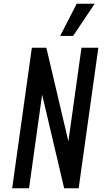

<svg xmlns="http://www.w3.org/2000/svg" viewBox="-20 -1005 562 1025"><path d="M45 0 150 -750H227.5L361.5 -180.5L335 -178.5L415 -750H505L400 0H322.5L188.5 -569.5L215 -571.5L135 0ZM301 -813 389.5 -985H485.5L370 -813Z"/></svg>

Font: Mohave Light Medium
Style: Italic
Weight: 500
Italic angle: -8°
Version: Version 2.003